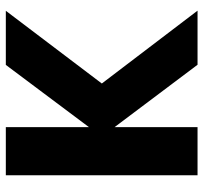

<svg xmlns="http://www.w3.org/2000/svg" viewBox="-40 -676 715 676"><g transform="rotate(-90 318.0 -337.5)"><path d="M39.5 0H209V-292L428.5 0H619L362.5 -337L618.5 -675H428L209 -382.5V-675H39.5Z"/></g></svg>

Font: Anybody UltraCondensed Thin
Style: Bold
Weight: 700
Version: Version 1.111